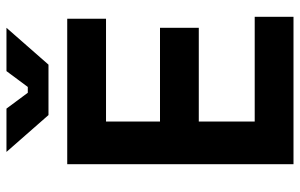

<svg xmlns="http://www.w3.org/2000/svg" viewBox="-187 -741 928 594"><g transform="rotate(-90 277.0 -444.0)"><path d="M66 0V-700H516V-580H198V-413H488V-293H198V-120H522V0ZM218 -758 104 -888H238L287 -822H305L354 -888H488L374 -758Z"/></g></svg>

Font: Space Grotesk
Style: Bold
Weight: 700
Designer: Florian Karsten
Foundry: Florian Karsten
Version: Version 2.000